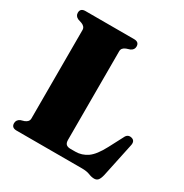

<svg xmlns="http://www.w3.org/2000/svg" viewBox="-165 -830 933 974"><g transform="rotate(30 301.0 -343.0)"><path d="M352.5 -645 331 -638Q307.5 -629 307.5 -609V-90.5Q307.5 -71.5 316 -64Q324.5 -56.5 340.5 -56.5H369.5Q407.5 -56.5 439.2 -78.5Q471 -100.5 503 -161.5L545 -241.5Q556 -266.5 580 -261Q605.5 -255 597.5 -223L556 -27Q550.5 -4.5 542.5 5Q534.5 14.5 520 14.5Q505 14.5 487 7.2Q469 0 441 0H58Q28 0 28 -26.5Q28 -46 47.5 -55.5L69 -62Q92.5 -71 92.5 -91V-609Q92.5 -629 69 -638L47.5 -645Q28 -654 28 -673.5Q28 -700 58 -700H342Q372 -700 372 -673.5Q372 -654 352.5 -645Z"/></g></svg>

Font: Fraunces 144pt Soft Black
Style: Regular
Weight: 900
Version: Version 1.000;[b76b70a41]